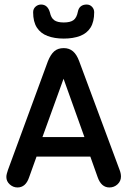

<svg xmlns="http://www.w3.org/2000/svg" viewBox="-20 -817 562 846"><path d="M378 -127 410 -37Q426 9 462 9Q483 9 498 -5Q513 -19 513 -39Q513 -54 506 -71L329 -547Q318 -577 301.5 -591Q285 -605 261 -605Q235 -605 219 -591Q203 -577 191 -547L15 -68Q12 -59 10 -51.5Q8 -44 8 -37Q8 -18 23 -4.5Q38 9 57 9Q93 9 108 -35L141 -127ZM352 -213H167L260 -470ZM323 -765Q318 -739 304 -728.5Q290 -718 261 -718Q233 -718 219 -728Q205 -738 200 -762Q190 -797 161 -797Q147 -797 136.5 -787.5Q126 -778 126 -763Q126 -721 142.5 -695.5Q159 -670 189.5 -658.5Q220 -647 261 -647Q302 -647 332.5 -658.5Q363 -670 379 -695.5Q395 -721 395 -763Q395 -777 385.5 -787Q376 -797 362 -797Q346 -797 336 -789Q326 -781 323 -765Z"/></svg>

Font: Beiruti SemiBold
Style: Regular
Weight: 600
Designer: Arlette Boutros
Foundry: Boutros
Version: Version 1.41